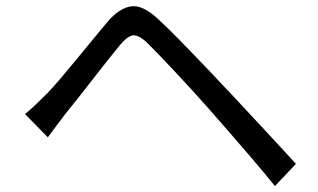

<svg xmlns="http://www.w3.org/2000/svg" viewBox="-20 -655 1040 628"><path d="M61.9 -281.9Q81.6 -298.2 97.3 -313.4Q113.1 -328.5 132.6 -348Q150.8 -366.3 174.6 -394.2Q198.3 -422.2 225.4 -455Q252.6 -487.9 279.7 -521Q306.8 -554.1 330.1 -581.8Q369.8 -628.7 408.8 -634.2Q447.8 -639.7 498.8 -591.1Q529.3 -562.9 565.9 -525.6Q602.4 -488.3 638.6 -450.5Q674.9 -412.8 703.7 -381.6Q737.7 -346.2 779.7 -300.8Q821.8 -255.5 865.9 -208.1Q910 -160.7 948 -119.1L879.3 -46.4Q844.2 -89.9 804.4 -136.3Q764.5 -182.7 726.1 -227.1Q687.8 -271.5 655.5 -307.6Q634.1 -332.1 607.2 -361.3Q580.3 -390.5 553.2 -419.6Q526 -448.7 502.3 -473.4Q478.5 -498 462.9 -513.5Q433.6 -541.6 415.1 -539.3Q396.7 -537.1 371 -506Q353.1 -484.1 329.8 -454.8Q306.6 -425.4 281.8 -393.5Q257 -361.6 234.1 -332.6Q211.2 -303.5 194.2 -282.9Q179.2 -263.6 163.6 -242.4Q148.1 -221.2 136.5 -205.9Z"/></svg>

Font: Noto Sans KR Thin
Style: Regular
Weight: 100
Designer: Ryoko NISHIZUKA 西塚涼子 (kana, bopomofo & ideographs); Paul D. Hunt (Latin, Greek & Cyrillic); Sandoll Communications 산돌커뮤니
Foundry: Adobe
Version: Version 2.004-H2;hotconv 1.0.118;makeotfexe 2.5.65603